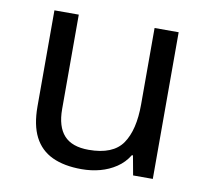

<svg xmlns="http://www.w3.org/2000/svg" viewBox="-66 -609 750 691"><g transform="rotate(10 309.0 -263.0)"><path d="M533 -536V0H461L448 -71H444Q427 -43 400 -25Q373 -7 341 1.5Q309 10 274 10Q210 10 166.5 -10.5Q123 -31 101 -74Q79 -117 79 -185V-536H168V-191Q168 -127 197 -95Q226 -63 287 -63Q376 -63 410.5 -113Q445 -163 445 -257V-536Z"/></g></svg>

Font: sinhala115
Style: Regular
Weight: 400
Designer: Jelle Bosma - Monotype Design Team
Foundry: Monotype Imaging Inc.
Version: Version 2.006